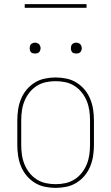

<svg xmlns="http://www.w3.org/2000/svg" viewBox="-20 -904 540 932"><path d="M250 8Q224 8 197.5 2.5Q171 -3 148.5 -17Q126 -31 109 -51.5Q92 -72 82 -96.5Q72 -121 68 -147.5Q64 -174 64 -200V-320Q64 -346 68 -372.5Q72 -399 82 -423.5Q92 -448 109 -468.5Q126 -489 148.5 -503Q171 -517 197.5 -522.5Q224 -528 250 -528Q276 -528 302.5 -522.5Q329 -517 351.5 -503Q374 -489 391 -468.5Q408 -448 418 -423.5Q428 -399 432 -372.5Q436 -346 436 -320V-200Q436 -174 432 -147.5Q428 -121 418 -96.5Q408 -72 391 -51.5Q374 -31 351.5 -17Q329 -3 302.5 2.5Q276 8 250 8ZM250 -10Q274 -10 297.5 -15Q321 -20 341.5 -33Q362 -46 377 -65Q392 -84 401 -106Q410 -128 413.5 -152Q417 -176 417 -200V-320Q417 -344 413.5 -368Q410 -392 401 -414Q392 -436 377 -455Q362 -474 341.5 -487Q321 -500 297.5 -505Q274 -510 250 -510Q226 -510 202.5 -505Q179 -500 158.5 -487Q138 -474 123 -455Q108 -436 99 -414Q90 -392 86.5 -368Q83 -344 83 -320V-200Q83 -176 86.5 -152Q90 -128 99 -106Q108 -84 123 -65Q138 -46 158.5 -33Q179 -20 202.5 -15Q226 -10 250 -10ZM350 -644Q345 -644 339.5 -645.5Q334 -647 330.5 -650.5Q327 -654 325.5 -659.5Q324 -665 324 -670Q324 -675 325.5 -680.5Q327 -686 330.5 -689.5Q334 -693 339.5 -695Q345 -697 350 -697Q355 -697 360.5 -695Q366 -693 369.5 -689.5Q373 -686 375 -680.5Q377 -675 377 -670Q377 -665 375 -659.5Q373 -654 369.5 -650.5Q366 -647 360.5 -645.5Q355 -644 350 -644ZM150 -644Q145 -644 139.5 -645.5Q134 -647 130.5 -650.5Q127 -654 125.5 -659.5Q124 -665 124 -670Q124 -675 125.5 -680.5Q127 -686 130.5 -689.5Q134 -693 139.5 -695Q145 -697 150 -697Q155 -697 160.5 -695Q166 -693 169.5 -689.5Q173 -686 175 -680.5Q177 -675 177 -670Q177 -665 175 -659.5Q173 -654 169.5 -650.5Q166 -647 160.5 -645.5Q155 -644 150 -644ZM100 -866V-884H400V-866Z"/></svg>

Font: Iosevka SS18 Thin
Style: Regular
Weight: 100
Monospace: yes
Designer: Belleve Invis
Foundry: Belleve Invis
Version: Version 25.1.1; ttfautohint (v1.8.4)